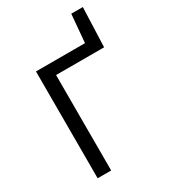

<svg xmlns="http://www.w3.org/2000/svg" viewBox="-201 -924 900 1021"><g transform="rotate(-30 249.0 -414.0)"><path d="M90 0V-656H391L406 -828H477L468 -586H173V0Z"/></g></svg>

Font: Toshiba Sans
Style: Regular
Weight: 400
Designer: Paul D. Hunt
Foundry: Toshiba Corporation
Version: Version 2.020;PS 2.0;hotconv 1.0.86;makeotf.lib2.5.63406